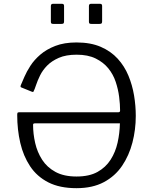

<svg xmlns="http://www.w3.org/2000/svg" viewBox="-20 -974 800 1004"><path d="M315 -943V-863Q315 -855 312.5 -852Q310 -849 301 -849H259Q251 -849 248.5 -851.5Q246 -854 246 -861V-942Q246 -954 256 -954H305Q315 -954 315 -943ZM514 -943V-863Q514 -855 511.5 -852Q509 -849 500 -849H458Q450 -849 447.5 -851.5Q445 -854 445 -861V-942Q445 -954 455 -954H504Q514 -954 514 -943ZM608 -396Q608 -428 603 -467.5Q598 -507 585 -546Q572 -585 546.5 -616.5Q521 -648 480.5 -668Q440 -688 381 -688Q325 -688 287.5 -671.5Q250 -655 226.5 -631Q203 -607 189.5 -579.5Q176 -552 168.5 -529Q161 -506 155 -495Q154 -493 152 -493Q150 -493 145 -495L91 -517Q85 -519 89 -529Q96 -545 107.5 -572Q119 -599 139 -630Q159 -661 191 -688.5Q223 -716 269.5 -734Q316 -752 380 -752Q454 -752 507 -729Q560 -706 595.5 -667Q631 -628 651.5 -578.5Q672 -529 681 -475Q690 -421 690 -368Q690 -296 672.5 -228.5Q655 -161 618.5 -107Q582 -53 523 -21.5Q464 10 380 10Q292 10 232.5 -20.5Q173 -51 137.5 -104.5Q102 -158 86 -227Q70 -296 70 -373Q70 -380 71.5 -383.5Q73 -387 81 -387H599Q608 -387 608 -396ZM164 -329Q158 -329 155.5 -327.5Q153 -326 153 -321Q153 -274 164 -226Q175 -178 200.5 -138.5Q226 -99 270 -75Q314 -51 380 -51Q447 -51 490 -75Q533 -99 558.5 -139Q584 -179 595 -228.5Q606 -278 607 -329Z"/></svg>

Font: Libre Franklin Light
Style: Regular
Weight: 300
Designer: Pablo Impallari, Rodrigo Fuenzalida, Nhung Nguyen
Foundry: Impallari Type
Version: Version 3.000